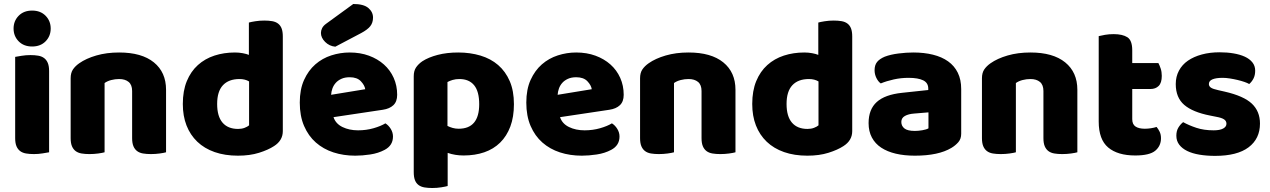

<svg xmlns="http://www.w3.org/2000/svg" viewBox="-20 -764 6363 962"><path d="M48 -621Q48 -659 73.5 -685Q99 -711 141 -711Q183 -711 208.5 -685Q234 -659 234 -621Q234 -583 208.5 -557Q183 -531 141 -531Q99 -531 73.5 -557Q48 -583 48 -621ZM226 -1Q215 1 193.5 4.5Q172 8 150 8Q128 8 110.5 5Q93 2 81 -7Q69 -16 62.5 -31.5Q56 -47 56 -72V-479Q67 -481 88.5 -484.5Q110 -488 132 -488Q154 -488 171.5 -485Q189 -482 201 -473Q213 -464 219.5 -448.5Q226 -433 226 -408Z M642 -308Q642 -339 624.5 -353.5Q607 -368 577 -368Q557 -368 537.5 -363Q518 -358 504 -348V-1Q494 2 472.5 5Q451 8 428 8Q406 8 388.5 5Q371 2 359 -7Q347 -16 340.5 -31.5Q334 -47 334 -72V-372Q334 -399 345.5 -416Q357 -433 377 -447Q411 -471 462.5 -486Q514 -501 577 -501Q690 -501 751 -451.5Q812 -402 812 -314V-1Q802 2 780.5 5Q759 8 736 8Q714 8 696.5 5Q679 2 667 -7Q655 -16 648.5 -31.5Q642 -47 642 -72Z M896 -243Q896 -309 916 -357.5Q936 -406 971.5 -438Q1007 -470 1054.5 -485.5Q1102 -501 1157 -501Q1177 -501 1196 -497.5Q1215 -494 1227 -489V-651Q1237 -654 1259 -657.5Q1281 -661 1304 -661Q1326 -661 1343.5 -658Q1361 -655 1373 -646Q1385 -637 1391 -621.5Q1397 -606 1397 -581V-107Q1397 -60 1353 -32Q1324 -13 1278 1.5Q1232 16 1172 16Q1107 16 1055.5 -2Q1004 -20 968.5 -54Q933 -88 914.5 -135.5Q896 -183 896 -243ZM1180 -368Q1126 -368 1097 -337Q1068 -306 1068 -243Q1068 -181 1095 -149.5Q1122 -118 1173 -118Q1191 -118 1205.5 -123.5Q1220 -129 1228 -136V-356Q1208 -368 1180 -368Z M1760 16Q1701 16 1650.5 -0.5Q1600 -17 1562.5 -50Q1525 -83 1503.5 -133Q1482 -183 1482 -250Q1482 -316 1503.5 -363.5Q1525 -411 1560 -441.5Q1595 -472 1640 -486.5Q1685 -501 1732 -501Q1785 -501 1828.5 -485Q1872 -469 1903.5 -441Q1935 -413 1952.5 -374Q1970 -335 1970 -289Q1970 -255 1951 -237Q1932 -219 1898 -214L1651 -177Q1662 -144 1696 -127.5Q1730 -111 1774 -111Q1815 -111 1851.5 -121.5Q1888 -132 1911 -146Q1927 -136 1938 -118Q1949 -100 1949 -80Q1949 -35 1907 -13Q1875 4 1835 10Q1795 16 1760 16ZM1732 -377Q1708 -377 1690.5 -369Q1673 -361 1662 -348.5Q1651 -336 1645.5 -320.5Q1640 -305 1639 -289L1810 -317Q1807 -337 1788 -357Q1769 -377 1732 -377ZM1750 -744Q1802 -744 1825.5 -724Q1849 -704 1849 -676Q1849 -650 1835 -632.5Q1821 -615 1789 -598L1660 -530Q1630 -533 1609 -554Q1588 -575 1588 -599Q1588 -611 1594 -623Q1600 -635 1614 -645Z M2276 -501Q2336 -501 2387.5 -485.5Q2439 -470 2476 -438Q2513 -406 2534 -357.5Q2555 -309 2555 -242Q2555 -178 2537 -130Q2519 -82 2486 -49.5Q2453 -17 2406.5 -1Q2360 15 2303 15Q2260 15 2223 2V168Q2213 171 2191 174.5Q2169 178 2146 178Q2124 178 2106.5 175Q2089 172 2077 163Q2065 154 2059 138.5Q2053 123 2053 98V-382Q2053 -409 2064.5 -426Q2076 -443 2096 -457Q2127 -477 2173 -489Q2219 -501 2276 -501ZM2278 -119Q2381 -119 2381 -242Q2381 -306 2355.5 -337Q2330 -368 2282 -368Q2263 -368 2248 -363.5Q2233 -359 2222 -353V-133Q2234 -127 2248 -123Q2262 -119 2278 -119Z M2895 16Q2836 16 2785.5 -0.5Q2735 -17 2697.5 -50Q2660 -83 2638.5 -133Q2617 -183 2617 -250Q2617 -316 2638.5 -363.5Q2660 -411 2695 -441.5Q2730 -472 2775 -486.5Q2820 -501 2867 -501Q2920 -501 2963.5 -485Q3007 -469 3038.5 -441Q3070 -413 3087.5 -374Q3105 -335 3105 -289Q3105 -255 3086 -237Q3067 -219 3033 -214L2786 -177Q2797 -144 2831 -127.5Q2865 -111 2909 -111Q2950 -111 2986.5 -121.5Q3023 -132 3046 -146Q3062 -136 3073 -118Q3084 -100 3084 -80Q3084 -35 3042 -13Q3010 4 2970 10Q2930 16 2895 16ZM2867 -377Q2843 -377 2825.5 -369Q2808 -361 2797 -348.5Q2786 -336 2780.5 -320.5Q2775 -305 2774 -289L2945 -317Q2942 -337 2923 -357Q2904 -377 2867 -377Z M3495 -308Q3495 -339 3477.5 -353.5Q3460 -368 3430 -368Q3410 -368 3390.5 -363Q3371 -358 3357 -348V-1Q3347 2 3325.5 5Q3304 8 3281 8Q3259 8 3241.5 5Q3224 2 3212 -7Q3200 -16 3193.5 -31.5Q3187 -47 3187 -72V-372Q3187 -399 3198.5 -416Q3210 -433 3230 -447Q3264 -471 3315.5 -486Q3367 -501 3430 -501Q3543 -501 3604 -451.5Q3665 -402 3665 -314V-1Q3655 2 3633.5 5Q3612 8 3589 8Q3567 8 3549.5 5Q3532 2 3520 -7Q3508 -16 3501.5 -31.5Q3495 -47 3495 -72Z M3749 -243Q3749 -309 3769 -357.5Q3789 -406 3824.5 -438Q3860 -470 3907.5 -485.5Q3955 -501 4010 -501Q4030 -501 4049 -497.5Q4068 -494 4080 -489V-651Q4090 -654 4112 -657.5Q4134 -661 4157 -661Q4179 -661 4196.5 -658Q4214 -655 4226 -646Q4238 -637 4244 -621.5Q4250 -606 4250 -581V-107Q4250 -60 4206 -32Q4177 -13 4131 1.5Q4085 16 4025 16Q3960 16 3908.5 -2Q3857 -20 3821.5 -54Q3786 -88 3767.5 -135.5Q3749 -183 3749 -243ZM4033 -368Q3979 -368 3950 -337Q3921 -306 3921 -243Q3921 -181 3948 -149.5Q3975 -118 4026 -118Q4044 -118 4058.5 -123.5Q4073 -129 4081 -136V-356Q4061 -368 4033 -368Z M4564 -108Q4581 -108 4601.5 -111.5Q4622 -115 4632 -121V-201L4560 -195Q4532 -193 4514 -183Q4496 -173 4496 -153Q4496 -133 4511.5 -120.5Q4527 -108 4564 -108ZM4556 -501Q4610 -501 4654.5 -490Q4699 -479 4730.5 -456.5Q4762 -434 4779 -399.5Q4796 -365 4796 -318V-94Q4796 -68 4781.5 -51.5Q4767 -35 4747 -23Q4682 16 4564 16Q4511 16 4468.5 6Q4426 -4 4395.5 -24Q4365 -44 4348.5 -75Q4332 -106 4332 -147Q4332 -216 4373 -253Q4414 -290 4500 -299L4631 -313V-320Q4631 -349 4605.5 -361.5Q4580 -374 4532 -374Q4494 -374 4458 -366Q4422 -358 4393 -346Q4380 -355 4371 -373.5Q4362 -392 4362 -412Q4362 -438 4374.5 -453.5Q4387 -469 4413 -480Q4442 -491 4481.5 -496Q4521 -501 4556 -501Z M5208 -308Q5208 -339 5190.5 -353.5Q5173 -368 5143 -368Q5123 -368 5103.5 -363Q5084 -358 5070 -348V-1Q5060 2 5038.5 5Q5017 8 4994 8Q4972 8 4954.5 5Q4937 2 4925 -7Q4913 -16 4906.5 -31.5Q4900 -47 4900 -72V-372Q4900 -399 4911.5 -416Q4923 -433 4943 -447Q4977 -471 5028.5 -486Q5080 -501 5143 -501Q5256 -501 5317 -451.5Q5378 -402 5378 -314V-1Q5368 2 5346.5 5Q5325 8 5302 8Q5280 8 5262.5 5Q5245 2 5233 -7Q5221 -16 5214.5 -31.5Q5208 -47 5208 -72Z M5653 -167Q5653 -141 5669.5 -130Q5686 -119 5716 -119Q5731 -119 5747 -121.5Q5763 -124 5775 -128Q5784 -117 5790.5 -103.5Q5797 -90 5797 -71Q5797 -33 5768.5 -9Q5740 15 5668 15Q5580 15 5532.5 -25Q5485 -65 5485 -155V-583Q5496 -586 5516.5 -589.5Q5537 -593 5560 -593Q5604 -593 5628.5 -577.5Q5653 -562 5653 -512V-448H5784Q5790 -437 5795.5 -420.5Q5801 -404 5801 -384Q5801 -349 5785.5 -333.5Q5770 -318 5744 -318H5653Z M6293 -145Q6293 -69 6236 -26Q6179 17 6068 17Q6026 17 5990 11Q5954 5 5928.5 -7.5Q5903 -20 5888.5 -39Q5874 -58 5874 -84Q5874 -108 5884 -124.5Q5894 -141 5908 -152Q5937 -136 5974.5 -123.5Q6012 -111 6061 -111Q6092 -111 6108.5 -120Q6125 -129 6125 -144Q6125 -158 6113 -166Q6101 -174 6073 -179L6043 -185Q5956 -202 5913.5 -238.5Q5871 -275 5871 -343Q5871 -380 5887 -410Q5903 -440 5932 -460Q5961 -480 6001.5 -491Q6042 -502 6091 -502Q6128 -502 6160.5 -496.5Q6193 -491 6217 -480Q6241 -469 6255 -451.5Q6269 -434 6269 -410Q6269 -387 6260.5 -370.5Q6252 -354 6239 -343Q6231 -348 6215 -353.5Q6199 -359 6180 -363.5Q6161 -368 6141.5 -371Q6122 -374 6106 -374Q6073 -374 6055 -366.5Q6037 -359 6037 -343Q6037 -332 6047 -325Q6057 -318 6085 -312L6116 -305Q6212 -283 6252.5 -244.5Q6293 -206 6293 -145Z"/></svg>

Font: Baloo Thambi
Style: Regular
Weight: 400
Designer: Aadarsh Rajan and Ek Type
Foundry: Ek Type
Version: Version 1.443;PS 1.000;hotconv 16.6.51;makeotf.lib2.5.65220;